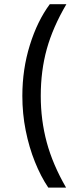

<svg xmlns="http://www.w3.org/2000/svg" viewBox="-20 -747 389 904"><path d="M291.2 136.4H207.4Q171.9 83.8 144.4 15.1Q116.8 -53.6 101 -132.6Q85.2 -211.6 85.2 -295.5Q85.2 -421.2 120.6 -534.8Q155.9 -648.4 214.5 -727.3H292.6Q228.7 -618.6 200.3 -516.2Q171.9 -413.7 171.9 -295.5Q171.9 -181.5 200.1 -76.9Q228.3 27.7 291.2 136.4Z"/></svg>

Font: Interface
Style: Regular
Weight: 400
Designer: Rasmus Andersson
Foundry: rsms
Version: Version 1.8